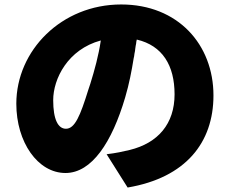

<svg xmlns="http://www.w3.org/2000/svg" viewBox="-20 -780 1040 859"><path d="M935 -353C935 -580 777 -760 522 -760C255 -760 53 -554 53 -316C53 -144 149 -6 273 -6C391 -6 481 -144 540 -344C558 -405 569 -463 578 -519L580 -528C581 -536 582 -544 584 -552L585 -561C586 -566 586 -571 587 -575L589 -585L590 -594C591 -597 591 -600 592 -603C707 -576 761 -487 761 -358C761 -226 687 -140 560 -109C531 -102 499 -95 457 -90L551 59C811 15 935 -142 935 -353ZM218 -332C218 -427 283 -559 431 -599C421 -531 403 -466 384 -405L381 -396C379 -390 377 -384 375 -378C339 -262 315 -204 275 -204C240 -204 218 -245 218 -332Z"/></svg>

Font: Glow Sans SC Normal Heavy
Style: Regular
Weight: 900
Designer: Ryoko NISHIZUKA (kana, bopomofo & ideographs); Paul D. Hunt (Latin, Greek & Cyrillic); Sandoll Communications, Soo-young
Version: Version 0.93